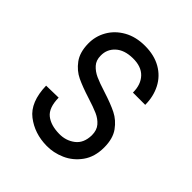

<svg xmlns="http://www.w3.org/2000/svg" viewBox="-198 -850 996 996"><g transform="rotate(45 300.0 -352.0)"><path d="M303 -78Q353 -77 390.5 -105.5Q428 -134 429 -193Q429 -230 409.5 -252.5Q390 -275 360.5 -288Q331 -301 280 -317Q217 -337 177 -356Q137 -375 108.5 -413.5Q80 -452 79 -515Q78 -568 104 -614Q130 -660 179.5 -688Q229 -716 296 -716Q364 -716 413 -688Q462 -660 487.5 -610.5Q513 -561 513 -500H423Q423 -559 390.5 -593Q358 -627 296 -626Q235 -625 201.5 -594Q168 -563 169 -517Q169 -483 188.5 -461.5Q208 -440 236.5 -427Q265 -414 316 -398Q382 -377 422 -357Q462 -337 490.5 -297.5Q519 -258 519 -193Q519 -124 485.5 -77.5Q452 -31 402 -9Q352 13 301 12Q212 11 147 -39Q82 -89 79 -207L169 -209Q170 -136 205.5 -107.5Q241 -79 303 -78Z"/></g></svg>

Font: Fliege Mono Thin
Style: Regular
Weight: 100
Version: Version 0.020;Glyphs 3.3 (3306)